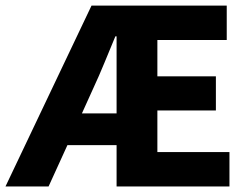

<svg xmlns="http://www.w3.org/2000/svg" viewBox="-34 -672 899 692"><path d="M793 -124V0H386.2V-148.9H209L141.1 0H-14.2L295.9 -651.9H783.2V-527.8H533.2V-397H744.1V-273.9H533.2V-124ZM386.2 -263.2V-541H381.8Q361.8 -493.2 342.5 -446Q323.2 -398.9 303.2 -356L261.2 -263.2Z"/></svg>

Font: SourceSansPro-Bold
Style: Bold
Weight: 700
Designer: Paul D. Hunt
Foundry: Adobe Systems Incorporated
Version: Version 1.050;PS Version 1.000;hotconv 1.0.70;makeotf.lib2.5